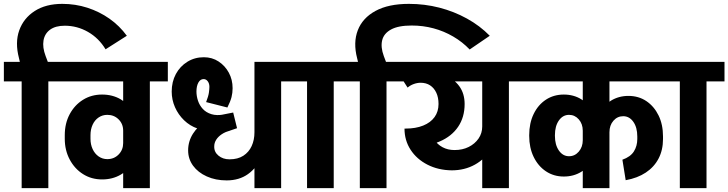

<svg xmlns="http://www.w3.org/2000/svg" viewBox="-45 -973 3767 993"><path d="M501 -718Q466 -776 410 -808Q354 -840 290 -840L277 -953Q345 -953 407 -933Q469 -913 521 -876.5Q573 -840 611 -788ZM63 -630 53 -673 191 -683 211 -630ZM53 -673Q32 -753 54.5 -816Q77 -879 134.5 -916Q192 -953 277 -953L290 -840Q242 -840 214 -819.5Q186 -799 180 -763.5Q174 -728 191 -683ZM67 0V-639H205V0ZM-25 -552V-653H298V-552Z M227 -552V-653H672V-552ZM290 -254V-275H423V-254ZM423 -274H290Q290 -335 315.5 -382.5Q341 -430 384.5 -457Q428 -484 483 -484L510 -379Q485 -379 465 -365.5Q445 -352 434 -328Q423 -304 423 -274ZM670 -297H592Q592 -332 568.5 -355.5Q545 -379 510 -379L483 -484Q537 -484 579 -459.5Q621 -435 645.5 -393Q670 -351 670 -297ZM423 -255Q423 -226 434 -202Q445 -178 465 -164Q485 -150 510 -150L483 -45Q428 -45 384.5 -72.5Q341 -100 315.5 -148Q290 -196 290 -255ZM670 -233Q670 -180 645.5 -137Q621 -94 579 -69.5Q537 -45 483 -45L510 -150Q545 -150 568.5 -174Q592 -198 592 -233ZM592 0V-639H730V0ZM500 -552V-653H823V-552Z M1271 0V-653H1409V0ZM1307 -552V-653H1501V-552ZM1061 -301Q1015 -295 976 -308.5Q937 -322 907 -351Q877 -380 860 -418.5Q843 -457 843 -500H971Q971 -476 979 -452Q987 -428 1004 -409.5Q1021 -391 1048.5 -382.5Q1076 -374 1113 -381V-309ZM1127 -40Q1070 -40 1024.5 -60.5Q979 -81 953.5 -116Q928 -151 928 -195L1063 -216Q1062 -187 1085 -168Q1108 -149 1142 -149ZM928 -195Q928 -242 953 -281.5Q978 -321 1021.5 -345.5Q1065 -370 1119 -371L1144 -297Q1120 -291 1101.5 -278.5Q1083 -266 1073 -250Q1063 -234 1063 -216ZM1127 -40 1142 -149Q1185 -149 1213.5 -167.5Q1242 -186 1256.5 -217.5Q1271 -249 1271 -289H1332Q1332 -218 1307.5 -161.5Q1283 -105 1237.5 -72.5Q1192 -40 1127 -40ZM1105 -284V-380L1161 -391L1181 -310ZM971 -499H843Q843 -550 864.5 -590Q886 -630 924 -653.5Q962 -677 1009 -677L1008 -564Q991 -564 981 -546Q971 -528 971 -499ZM1131 -417 1021 -445Q1033 -476 1035.5 -494.5Q1038 -513 1038 -524L1158 -517Q1158 -493 1152.5 -471Q1147 -449 1131 -417ZM1158 -517 1038 -524Q1038 -541 1029.5 -552.5Q1021 -564 1008 -564L1009 -677Q1052 -677 1085.5 -655Q1119 -633 1138.5 -597Q1158 -561 1158 -517Z M1543 0V-639H1681V0ZM1451 -552V-653H1774V-552Z M2384 -717Q2347 -756 2299 -784Q2251 -812 2197 -826.5Q2143 -841 2084 -841L2070 -953Q2151 -953 2227 -933.5Q2303 -914 2370 -877Q2437 -840 2488 -788ZM1812 -630 1802 -672 1940 -683 1960 -630ZM1802 -672Q1781 -753 1805.5 -816.5Q1830 -880 1897 -916.5Q1964 -953 2070 -953L2084 -841Q2015 -841 1977.5 -820.5Q1940 -800 1931.5 -764.5Q1923 -729 1940 -683ZM1816 0V-639H1954V0ZM1724 -552V-653H2047V-552Z M2083 -216 2053 -308Q2105 -308 2143.5 -323.5Q2182 -339 2202.5 -367.5Q2223 -396 2223 -435H2358Q2358 -367 2324.5 -317.5Q2291 -268 2229.5 -241.5Q2168 -215 2083 -216ZM2223 -435Q2223 -469 2211.5 -493.5Q2200 -518 2179.5 -531.5Q2159 -545 2130 -545V-607Q2200 -607 2251.5 -586Q2303 -565 2330.5 -527Q2358 -489 2358 -435ZM1976 -552V-653H2471V-552ZM2291 -92Q2221 -93 2165.5 -121.5Q2110 -150 2078.5 -198.5Q2047 -247 2047 -308H2185Q2185 -276 2201 -251Q2217 -226 2244 -211.5Q2271 -197 2306 -197ZM2291 -92 2306 -197Q2347 -197 2379 -213Q2411 -229 2430 -256.5Q2449 -284 2449 -319H2525Q2525 -254 2494.5 -202.5Q2464 -151 2411 -121.5Q2358 -92 2291 -92ZM2063 -520 2031 -570Q2048 -584 2074.5 -595.5Q2101 -607 2131 -607V-545Q2113 -545 2095 -538.5Q2077 -532 2063 -520ZM2449 0V-639H2587V0ZM2357 -552V-653H2680V-552Z M3085 -552V-653H3429V-552ZM2629 -552V-653H3049V-552ZM2692 -269V-275H2825V-269ZM2969 -247V-299H3047V-247ZM2825 -274H2692Q2692 -336 2715 -383.5Q2738 -431 2778.5 -457.5Q2819 -484 2871 -484L2898 -379Q2866 -379 2845.5 -350Q2825 -321 2825 -274ZM3047 -297H2969Q2969 -332 2948.5 -355.5Q2928 -379 2898 -379L2871 -484Q2922 -484 2961.5 -459.5Q3001 -435 3024 -393Q3047 -351 3047 -297ZM2825 -270Q2825 -224 2845.5 -194.5Q2866 -165 2898 -165L2871 -60Q2819 -60 2778.5 -87Q2738 -114 2715 -161.5Q2692 -209 2692 -270ZM3047 -248Q3047 -195 3024 -152Q3001 -109 2961.5 -84.5Q2922 -60 2871 -60L2898 -165Q2928 -165 2948.5 -189Q2969 -213 2969 -248ZM3251 -267Q3251 -314 3230.5 -343Q3210 -372 3178 -372L3205 -477Q3258 -477 3298 -450Q3338 -423 3361 -376Q3384 -329 3384 -267ZM3029 -289Q3029 -343 3052 -385.5Q3075 -428 3115 -452.5Q3155 -477 3205 -477L3178 -372Q3148 -372 3127.5 -348.5Q3107 -325 3107 -289ZM3251 -254V-268H3384V-254ZM3191 -41 3174 -147Q3216 -162 3233.5 -190Q3251 -218 3251 -254H3384Q3384 -197 3361 -153Q3338 -109 3295 -80.5Q3252 -52 3191 -41ZM2969 0V-639H3107V0ZM2877 -552V-653H3200V-552Z M3471 0V-639H3609V0ZM3379 -552V-653H3702V-552Z"/></svg>

Font: Akshar Light SemiBold
Style: Regular
Weight: 600
Version: Version 1.100